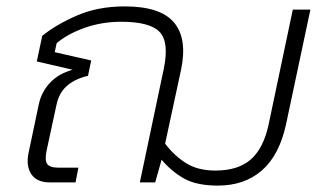

<svg xmlns="http://www.w3.org/2000/svg" viewBox="-20 -570 991 600"><path d="M661 10Q594 10 554.5 -12.5Q515 -35 485 -71L465 0H417L492 -356Q509 -439 478.5 -470.5Q448 -502 359 -502Q298 -502 244.5 -483Q191 -464 157 -435L151 -407L265 -381L255 -333Q215 -324 189.5 -302Q164 -280 156 -240L126 -101Q119 -69 127.5 -57.5Q136 -46 163 -46H225L216 0H136Q95 0 78 -25.5Q61 -51 69 -91L101 -243Q109 -282 136 -311Q163 -340 207 -352L95 -378L112 -458Q155 -493 220.5 -521.5Q286 -550 370 -550Q481 -550 523.5 -500Q566 -450 546 -353L496 -121Q524 -84 561 -60.5Q598 -37 653 -37Q724 -37 763.5 -71.5Q803 -106 819 -179L895 -540H950L874 -182Q853 -85 798.5 -37.5Q744 10 661 10Z"/></svg>

Font: Kanit ExtraLight
Style: Italic
Weight: 275
Italic angle: -12°
Designer: Katatrad Team
Foundry: CadsonDemak
Version: Version 2.000; ttfautohint (v1.8.3)